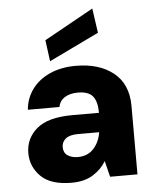

<svg xmlns="http://www.w3.org/2000/svg" viewBox="-55 -815 707 873"><g transform="rotate(-5 299.0 -378.5)"><path d="M237 12Q142 12 97 -32.5Q52 -77 52 -139Q52 -206 103.5 -250Q155 -294 267 -294H388Q388 -345 368.5 -369.5Q349 -394 300 -394Q265 -394 241 -379.5Q217 -365 211 -336H67Q72 -390 102.5 -430.5Q133 -471 184 -493.5Q235 -516 301 -516Q408 -516 473 -464Q538 -412 538 -312V0H413L395 -73Q373 -36 334 -12Q295 12 237 12ZM275 -102Q320 -102 347 -131.5Q374 -161 381 -205V-206H284Q246 -206 228 -191Q210 -176 210 -153Q210 -127 228.5 -114.5Q247 -102 275 -102ZM187 -547 174 -644 399 -769 415 -657Z"/></g></svg>

Font: DM Sans Black
Style: Regular
Weight: 900
Designer: Colophon Foundry, Jonny Pinhorn
Foundry: Colophon Foundry
Version: Version 4.004; ttfautohint (v1.8.4.7-5d5b)